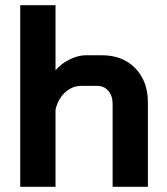

<svg xmlns="http://www.w3.org/2000/svg" viewBox="-20 -720 642 740"><path d="M58 -700H194V-449Q216 -475 248.5 -491Q281 -507 311 -507H373Q453 -507 501.5 -457Q550 -407 550 -325V0H414V-320Q414 -351 397.5 -370Q381 -389 355 -389H293Q258 -389 230.5 -363.5Q203 -338 194 -297V0H58Z"/></svg>

Font: Bai Jamjuree
Style: Bold
Weight: 700
Designer: Katatrad Aksorn Co.,Ltd.
Foundry: Cadson Demak Co.,Ltd.
Version: Version 1.000; ttfautohint (v1.6)